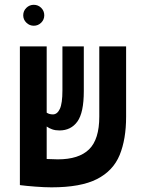

<svg xmlns="http://www.w3.org/2000/svg" viewBox="-20 -782 626 811"><path d="M197.8 9.3Q168 9.3 129.4 6.3Q90.8 3.4 64.9 0V-0.5H64V-585.9H177.2V-306.2Q187.5 -298.8 203.6 -298.8Q221.7 -298.8 232.7 -321.8Q243.7 -344.7 243.7 -400.9V-585.9H334V-397Q334 -306.2 306.9 -268.6Q279.8 -231 231 -231Q213.9 -231 200.7 -235.6Q187.5 -240.2 177.2 -247.6V-110.4Q207.5 -108.9 224.1 -108.9Q313 -108.9 356.2 -151.1Q399.4 -193.4 399.4 -289.6V-585.9H512.7V-289.1Q512.7 -193.8 485.4 -127.2Q458 -60.5 389.6 -25.6Q321.3 9.3 197.8 9.3ZM122.6 -673.3Q104.5 -673.3 91.3 -686.3Q78.1 -699.2 78.1 -717.3Q78.1 -735.8 91.3 -748.8Q104.5 -761.7 122.6 -761.7Q141.1 -761.7 154.1 -748.8Q167 -735.8 167 -717.3Q167 -699.2 154.1 -686.3Q141.1 -673.3 122.6 -673.3Z"/></svg>

Font: CaskaydiaCove NFP SemiBold
Style: Regular
Weight: 600
Designer: Aaron Bell
Foundry: Saja Typeworks
Version: Version 2111.001; VTT 6.35;Nerd Fonts 3.1.1